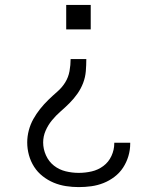

<svg xmlns="http://www.w3.org/2000/svg" viewBox="-20 -540 640 783"><path d="M350 -420H250V-520H350ZM301 223Q275 223 249 219Q223 215 199 205Q175 195 154 178.5Q133 162 119 140Q105 118 98 92.5Q91 67 91 41Q91 16 97.5 -8.5Q104 -33 116 -54.5Q128 -76 143.5 -95.5Q159 -115 177 -132.5Q195 -150 214 -166.5Q233 -183 246 -204Q259 -225 263.5 -250Q268 -275 268 -299H332Q332 -275 330 -250Q328 -225 319 -201.5Q310 -178 295.5 -157.5Q281 -137 263.5 -119.5Q246 -102 227 -85.5Q208 -69 192 -49.5Q176 -30 166 -7Q156 16 156 41Q156 68 167.5 93.5Q179 119 200 135.5Q221 152 247.5 158.5Q274 165 301 165Q328 165 354 159Q380 153 401.5 137Q423 121 434.5 96Q446 71 446 45Q446 44 446 43Q446 42 446 42H511Q511 43 511 44Q511 45 511 46Q511 72 503.5 97Q496 122 482 143.5Q468 165 447 181Q426 197 402 206.5Q378 216 352.5 219.5Q327 223 301 223Z"/></svg>

Font: Iosevka SS04 Light Extended
Style: Regular
Weight: 300
Width: 7
Monospace: yes
Designer: Belleve Invis
Foundry: Belleve Invis
Version: Version 19.0.0; ttfautohint (v1.8.4)